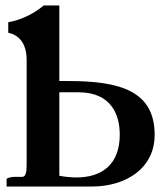

<svg xmlns="http://www.w3.org/2000/svg" viewBox="-20 -679 607 699"><path d="M77 -460V-78C77 -49 73 -35 60 -35H28C11 -33 4 -30 4 -26V0H316C435 0 543 -64 543 -188C543 -345 422 -384 230 -384H196V-659H139C108 -633 62 -607 10 -598V-560C46 -552 77 -525 77 -460ZM196 -343H266C386 -343 416 -260 416 -189C416 -79 350 -33 258 -33C239 -33 218 -35 196 -39Z"/></svg>

Font: Libertinus Serif Semibold
Style: Regular
Weight: 600
Designer: Philipp H. Poll, Khaled Hosny
Foundry: Caleb Maclennan
Version: Version 7.050;RELEASE